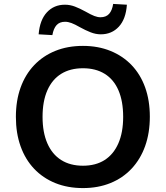

<svg xmlns="http://www.w3.org/2000/svg" viewBox="-20 -949 845 979"><path d="M403 10Q325 10 262 -15.5Q199 -41 154 -88.5Q109 -136 85 -203Q61 -270 61 -353Q61 -436 85 -502.5Q109 -569 154 -616.5Q199 -664 262 -689.5Q325 -715 403 -715Q480 -715 543 -689.5Q606 -664 651 -617Q696 -570 720 -503.5Q744 -437 744 -354Q744 -271 720 -204Q696 -137 651 -89Q606 -41 543 -15.5Q480 10 403 10ZM403 -104Q468 -104 513.5 -133Q559 -162 583.5 -218Q608 -274 608 -353Q608 -433 584 -488.5Q560 -544 514 -572.5Q468 -601 403 -601Q338 -601 292 -572.5Q246 -544 221.5 -488.5Q197 -433 197 -353Q197 -274 221.5 -218Q246 -162 292 -133Q338 -104 403 -104ZM247 -770 177 -774Q183 -847 219 -886Q255 -925 311 -925Q337 -925 362 -915.5Q387 -906 416 -890Q444 -874 461 -867.5Q478 -861 492 -861Q521 -861 536.5 -878.5Q552 -896 557 -929L627 -925Q622 -852 586 -813Q550 -774 494 -774Q468 -774 441.5 -784.5Q415 -795 388 -810Q362 -825 344.5 -831.5Q327 -838 312 -838Q284 -838 268.5 -821Q253 -804 247 -770Z"/></svg>

Font: Nunito Sans 10pt
Style: Bold
Weight: 700
Designer: Vernon Adams
Foundry: Vernon Adams
Version: Version 3.101;gftools[0.9.27]